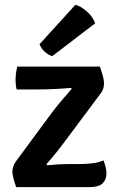

<svg xmlns="http://www.w3.org/2000/svg" viewBox="-20 -770 488 790"><path d="M195 -308.5Q212.5 -332 234.8 -357.8Q257 -383.5 275 -404.5L272 -408.5Q248 -406 210 -404Q172 -402 142.5 -402H48.5Q46 -411.5 45 -422Q44 -432.5 44 -441Q44 -466.5 51 -496H391Q399.5 -471.5 403.8 -455Q408 -438.5 408 -425.5Q408 -416.5 404.8 -405.8Q401.5 -395 394.5 -386L247.5 -189Q230.5 -166 210 -140.5Q189.5 -115 171 -94.5L174 -90Q197 -92.5 219.8 -93.8Q242.5 -95 261 -95H303.5Q333 -95 359.5 -98Q386 -101 405.5 -110Q418 -80.5 418 -57Q418 -31 402.2 -15.5Q386.5 0 346 0H46.5Q31 -44.5 31 -64Q31 -74.5 35 -86.2Q39 -98 49.5 -111.5ZM290.5 -750.5Q315.5 -743 339.2 -721.2Q363 -699.5 371.5 -674L195 -539Q179 -543.5 164 -557.2Q149 -571 142.5 -588Z"/></svg>

Font: Signika Negative SemiBold
Style: Regular
Weight: 600
Designer: Anna Giedryś
Foundry: Anna Giedryś
Version: Version 2.000; ttfautohint (v1.8.3) -l 8 -r 50 -G 200 -x 9 -